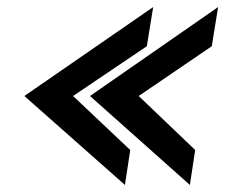

<svg xmlns="http://www.w3.org/2000/svg" viewBox="-20 -554 638 544"><path d="M49 -282 334 -30 349 -129 187 -282 396 -423 414 -534ZM235 -282 518 -30 533 -129 373 -282 580 -423 598 -534Z"/></svg>

Font: Charger Pro
Style: BlkObl
Weight: 900
Designer: Jasper
Foundry: Cannot Into Space Fonts
Version: Version 1.09